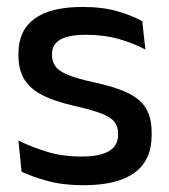

<svg xmlns="http://www.w3.org/2000/svg" viewBox="-20 -521 486 552"><path d="M220 11.5Q161 11.5 116.5 -0.8Q72 -13 42 -27.5L33 -117Q70 -98.5 114.5 -84.8Q159 -71 214.5 -71Q268 -71 293.8 -86.8Q319.5 -102.5 319.5 -133.5V-137.5Q319.5 -157.5 309 -170.8Q298.5 -184 271.8 -194.5Q245 -205 196 -216Q134.5 -230 99 -249Q63.5 -268 48.2 -295.8Q33 -323.5 33 -362.5V-367Q33 -433 79 -467Q125 -501 217 -501Q275 -501 318 -488.5Q361 -476 389 -460L398 -378.5Q364.5 -396.5 321.8 -408.8Q279 -421 227 -421Q191.5 -421 170 -414.2Q148.5 -407.5 139 -395.2Q129.5 -383 129.5 -366V-362.5Q129.5 -344 139.5 -330.2Q149.5 -316.5 175.2 -305.8Q201 -295 247 -285Q309 -272 346 -254.5Q383 -237 399.5 -209.8Q416 -182.5 416 -139.5V-132Q416 -60.5 367 -24.5Q318 11.5 220 11.5Z"/></svg>

Font: Anek Kannada Medium Medium
Style: Regular
Weight: 500
Version: Version 1.003